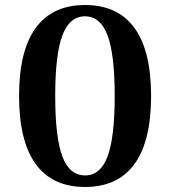

<svg xmlns="http://www.w3.org/2000/svg" viewBox="-20 -731 678 765"><path d="M56 -349Q56 -529 122.5 -620Q189 -711 319 -711Q449 -711 515.5 -620Q582 -529 582 -349Q582 -168 515.5 -77Q449 14 319 14Q189 14 122.5 -77Q56 -168 56 -349ZM437 -349Q437 -514 408.5 -590Q380 -666 319 -666Q257 -666 228.5 -590Q200 -514 200 -349Q200 -183 228.5 -107.5Q257 -32 319 -32Q380 -32 408.5 -107.5Q437 -183 437 -349Z"/></svg>

Font: Arima Madurai Black
Style: Regular
Weight: 900
Designer: Joana Correia and Natanael Gama
Foundry: NDISCOVER
Version: Version 1.019